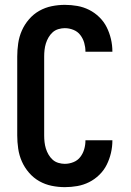

<svg xmlns="http://www.w3.org/2000/svg" viewBox="-20 -763 540 791"><path d="M247 8Q220 8 193 2.5Q166 -3 142 -16.5Q118 -30 99.5 -51.5Q81 -73 70 -98Q59 -123 55 -150.5Q51 -178 51 -205V-530Q51 -557 55 -584.5Q59 -612 70 -637Q81 -662 99.5 -683.5Q118 -705 142 -718.5Q166 -732 193 -737.5Q220 -743 247 -743Q273 -743 298.5 -738.5Q324 -734 347 -722.5Q370 -711 389 -692.5Q408 -674 419.5 -651Q431 -628 437 -602.5Q443 -577 443 -551V-550H332V-551Q332 -569 327 -586.5Q322 -604 311 -618.5Q300 -633 282.5 -640Q265 -647 247 -647Q234 -647 220.5 -643Q207 -639 197 -630Q187 -621 180 -609Q173 -597 169 -584Q165 -571 163.5 -557.5Q162 -544 162 -530V-205Q162 -191 163.5 -177.5Q165 -164 169 -151Q173 -138 180 -126Q187 -114 197 -105Q207 -96 220.5 -92Q234 -88 247 -88Q265 -88 282.5 -95Q300 -102 311 -116.5Q322 -131 327 -148.5Q332 -166 332 -184V-185H443V-184Q443 -158 437 -132.5Q431 -107 419.5 -84Q408 -61 389 -42.5Q370 -24 347 -12.5Q324 -1 298.5 3.5Q273 8 247 8Z"/></svg>

Font: Iosevka Algr
Style: Bold
Weight: 700
Monospace: yes
Designer: Belleve Invis
Foundry: Belleve Invis
Version: Version 26.0.2; ttfautohint (v1.8.3)